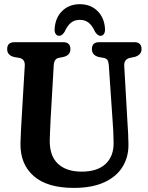

<svg xmlns="http://www.w3.org/2000/svg" viewBox="-20 -906 724 938"><path d="M531 -302.5 511.5 -588.5Q510 -606 504.5 -613.2Q499 -620.5 487.5 -623L462 -627.5Q429 -636.5 429 -666Q429 -700 464.5 -700H636Q671.5 -700 671.5 -666Q671.5 -638 638.5 -628L614 -623Q584.5 -615.5 587 -583L603 -303Q605 -278 606 -253.8Q607 -229.5 607.5 -203.5Q609 -141 579.5 -92.2Q550 -43.5 490.2 -15.8Q430.5 12 340.5 12Q211 12 144.8 -45.8Q78.5 -103.5 80 -205.5Q80.5 -227 82.2 -262.5Q84 -298 86 -331.5L101 -585Q103 -616.5 75.5 -623L49 -627.5Q15 -636 15 -666Q15 -700 51.5 -700H288.5Q324 -700 324 -666Q324 -636.5 291 -628L266 -623Q244 -618 242.5 -587L227.5 -328.5Q225.5 -295.5 224.8 -269Q224 -242.5 223 -221.5Q222 -144 263.2 -105.8Q304.5 -67.5 379 -67.5Q456 -67.5 496.2 -105.5Q536.5 -143.5 535 -211Q534.5 -241.5 533.5 -261.8Q532.5 -282 531 -302.5ZM370 -809Q344 -809 326.5 -794.8Q309 -780.5 295.5 -750.5Q283 -731 269.5 -731Q258 -731 251.8 -740.5Q245.5 -750 247 -766Q250.5 -820 284.2 -852.8Q318 -885.5 370 -885.5Q422 -885.5 455.8 -852.8Q489.5 -820 493 -766Q494 -750 488 -740.5Q482 -731 470.5 -731Q457.5 -731 444.5 -750.5Q431 -780.5 413.5 -794.8Q396 -809 370 -809Z"/></svg>

Font: Fraunces 144pt S100 SemiBold
Style: Regular
Weight: 600
Version: Version 1.000; ttfautohint (v1.8.3)